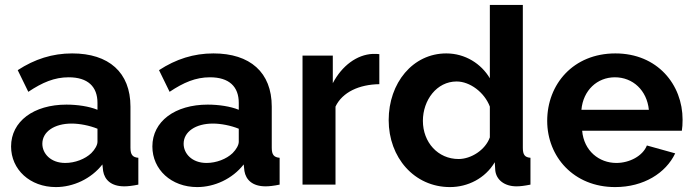

<svg xmlns="http://www.w3.org/2000/svg" viewBox="-20 -750 2814 780"><path d="M25 -155C25 -61 102 10 207 10C277 10 350 -23 396 -82L399 -55C405 -20 431 7 485 7C499 7 518 5 542 0V-109C519 -111 510 -121 510 -150V-317C510 -456 422 -533 273 -533C193 -533 121 -510 52 -465L95 -377C152 -415 201 -436 259 -436C337 -436 376 -398 376 -332V-304C342 -318 294 -325 250 -325C117 -325 25 -257 25 -155ZM351 -128C326 -104 285 -88 245 -88C186 -88 152 -126 152 -166C152 -215 201 -248 271 -248C304 -248 344 -240 376 -227V-174C376 -161 366 -143 351 -128Z M599 -155C599 -61 676 10 781 10C851 10 924 -23 970 -82L973 -55C979 -20 1005 7 1059 7C1073 7 1092 5 1116 0V-109C1093 -111 1084 -121 1084 -150V-317C1084 -456 996 -533 847 -533C767 -533 695 -510 626 -465L669 -377C726 -415 775 -436 833 -436C911 -436 950 -398 950 -332V-304C916 -318 868 -325 824 -325C691 -325 599 -257 599 -155ZM925 -128C900 -104 859 -88 819 -88C760 -88 726 -126 726 -166C726 -215 775 -248 845 -248C878 -248 918 -240 950 -227V-174C950 -161 940 -143 925 -128Z M1521 -408V-530C1515 -531 1508 -531 1494 -531C1430 -528 1369 -483 1332 -412V-524H1209V0H1343V-317C1371 -376 1440 -407 1521 -408Z M1559 -262C1559 -110 1663 10 1808 10C1880 10 1951 -25 1990 -91L1992 -58C1996 -19 2030 7 2078 7C2093 7 2110 5 2135 0V-109C2112 -111 2104 -121 2104 -150V-730H1970V-432C1935 -491 1870 -533 1793 -533C1657 -533 1559 -413 1559 -262ZM1970 -192C1952 -141 1894 -104 1843 -104C1759 -104 1698 -172 1698 -259C1698 -343 1754 -419 1835 -419C1889 -419 1948 -375 1970 -317Z M2479 10C2595 10 2685 -47 2723 -127L2608 -159C2591 -116 2537 -88 2484 -88C2414 -88 2352 -137 2345 -219H2750C2752 -230 2753 -247 2753 -264C2753 -406 2651 -533 2480 -533C2309 -533 2203 -408 2203 -259C2203 -114 2310 10 2479 10ZM2342 -304C2349 -383 2406 -436 2478 -436C2551 -436 2608 -383 2616 -304Z"/></svg>

Font: FIGSv2-sans-serif
Style: Bold
Weight: 700
Designer: Matt McInerney, Pablo Impallari, Rodrigo Fuenzalida,Mirko Velimirovic
Foundry: Matt McInerney, Pablo Impallari, Rodrigo Fuenzalida
Version: Version 4.021;hotconv 1.0.109;makeotfexe 2.5.65596